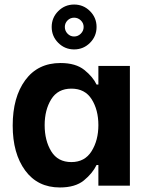

<svg xmlns="http://www.w3.org/2000/svg" viewBox="-20 -819 657 847"><path d="M36 -265Q36 -390 91.5 -465.5Q147 -541 247 -541Q314 -541 352 -510.5Q390 -480 406 -446H414V-528H553V0H414V-91H406Q388 -54 350 -23Q312 8 244 8Q146 8 91 -67Q36 -142 36 -265ZM414 -267Q414 -334 384.5 -381Q355 -428 295 -428Q235 -428 206 -381Q177 -334 177 -267Q177 -199 206 -151.5Q235 -104 295 -104Q354 -104 384 -152Q414 -200 414 -267ZM208 -700Q208 -741 237 -770Q266 -799 307 -799Q348 -799 377 -770Q406 -741 406 -700Q406 -659 377 -630Q348 -601 307 -601Q266 -601 237 -630Q208 -659 208 -700ZM349 -700Q349 -717 336.5 -729Q324 -741 307 -741Q290 -741 278 -729Q266 -717 266 -700Q266 -683 278 -670.5Q290 -658 307 -658Q324 -658 336.5 -670.5Q349 -683 349 -700Z"/></svg>

Font: Be Vietnam
Style: Bold
Weight: 700
Designer: Gabriel Lam
Foundry: TypeRant
Version: Version 4.000